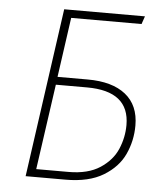

<svg xmlns="http://www.w3.org/2000/svg" viewBox="-50 -727 663 772"><g transform="rotate(5 281.0 -341.0)"><path d="M504 -241Q504 -180 479 -125.5Q454 -71 395.5 -35.5Q337 0 243 0H82L178 -682H504L493 -650H209L175 -409H297Q396 -409 450 -366Q504 -323 504 -241ZM468 -240Q468 -377 297 -377H171L122 -32H252Q331 -32 379.5 -64Q428 -96 448 -143Q468 -190 468 -240Z"/></g></svg>

Font: FiraGO UltraLight
Style: Italic
Weight: 200
Italic angle: -8°
Designer: bBox Type GmbH
Foundry: bBox Type GmbH
Version: Version 1.001